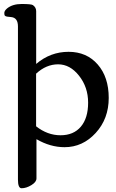

<svg xmlns="http://www.w3.org/2000/svg" viewBox="-20 -744 592 982"><path d="M164.6 -98.1Q222.7 -52.2 289.6 -52.2Q356.4 -52.2 393.6 -96.2Q430.7 -140.1 430.7 -219Q430.7 -297.9 384.5 -356.4Q338.4 -415 277.3 -415Q216.3 -415 164.6 -367.2ZM165 -417Q237.8 -479 330.6 -479Q423.3 -479 479.7 -414.3Q536.1 -349.6 536.1 -243.2Q536.1 -136.7 469.5 -64Q402.8 8.8 310.1 8.8Q237.3 8.8 166.5 -32.2V168.5Q166.5 187 140.4 202.9Q114.3 218.8 90.3 218.8Q71.8 218.8 71.8 174.3V-608.9Q71.8 -653.3 37.1 -656.7Q33.7 -657.2 28.3 -657.7Q22.9 -658.2 20.5 -658.4Q18.1 -658.7 14.4 -659.4Q10.7 -660.2 9 -661.1Q7.3 -662.1 5.4 -663.6Q2 -666 2 -677.5Q2 -689 16.6 -701.2Q44.4 -723.6 90.8 -723.6Q140.1 -723.6 148.4 -717.8Q165 -706.1 165 -687Z"/></svg>

Font: Corben
Style: Regular
Weight: 400
Designer: vernon adams
Foundry: vernon adams
Version: Version 1.101